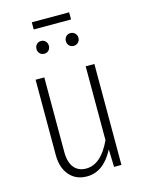

<svg xmlns="http://www.w3.org/2000/svg" viewBox="-122 -876 719 959"><g transform="rotate(-15 237.5 -396.5)"><path d="M387 0H349L346 -91Q293 11 207 11Q150 11 116.5 -28Q83 -67 83 -133V-522H128V-137Q128 -83 150.5 -55.5Q173 -28 213 -28Q290 -28 342 -140V-522H387ZM191 -669Q191 -655 182 -645.5Q173 -636 159 -636Q145 -636 136 -645.5Q127 -655 127 -669Q127 -683 136 -692.5Q145 -702 159 -702Q173 -702 182 -692.5Q191 -683 191 -669ZM344 -669Q344 -655 334.5 -645.5Q325 -636 311 -636Q297 -636 288 -645.5Q279 -655 279 -669Q279 -683 288 -692.5Q297 -702 311 -702Q325 -702 334.5 -692.5Q344 -683 344 -669ZM332 -767H139V-804H332Z"/></g></svg>

Font: Fira Sans Extra Condensed ExtraLight
Style: Regular
Weight: 275
Width: 1
Designer: Carrois Corporate & Edenspiekermann AG
Foundry: Carrois Corporate GbR & Edenspiekermann AG
Version: Version 4.203